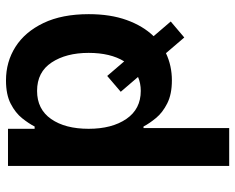

<svg xmlns="http://www.w3.org/2000/svg" viewBox="-93 -500 797 651"><g transform="rotate(-90 305.5 -174.5)"><path d="M68.4 204.1V-545.9H194.3V-455.6H202.1Q211.9 -475.1 230 -497.8Q248 -520.5 279.1 -536.6Q310.1 -552.7 358.4 -552.7Q421.4 -552.7 472.2 -520.5Q522.9 -488.3 553 -425.5Q583 -362.8 583 -272Q583 -198.7 563 -143.3Q543 -87.9 508.3 -52.2L558.1 5.9L503.9 51.8L450.7 -10.3Q408.2 9.8 358.4 9.8Q311.5 9.8 280.5 -5.9Q249.5 -21.5 231 -43.9Q212.4 -66.4 202.1 -86.4H196.8V204.1ZM373.5 -209.5 422.9 -151.9Q451.7 -198.7 451.7 -272.5Q451.7 -348.6 419.2 -397.9Q386.7 -447.3 322.8 -447.3Q260.7 -447.3 227.5 -399.7Q194.3 -352.1 194.3 -272.5Q194.3 -193.4 227.8 -144.5Q261.2 -95.7 322.8 -95.7Q348.6 -95.7 370.1 -105L319.8 -163.6Z"/></g></svg>

Font: Inter Semi Bold
Style: Regular
Weight: 600
Designer: Rasmus Andersson
Foundry: rsms
Version: Version 4.000;git-e0f93cc